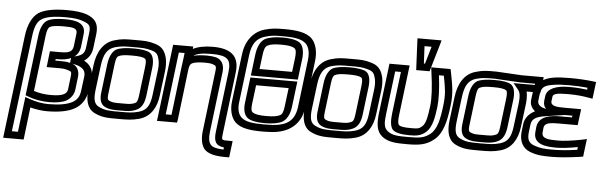

<svg xmlns="http://www.w3.org/2000/svg" viewBox="-67 -897 4161 1328"><g transform="rotate(5 2014.0 -233.5)"><path d="M499 -346C528 -365 550 -395 555 -439L567 -536C576 -610 547 -644 490 -666C457 -678 410 -684 352 -684C262 -684 193 -671 153 -644C112 -615 85 -556 76 -481L-9 209L-12 234H13H105H130L133 209L157 9C197 19 236 25 272 25C354 25 420 13 464 -12C510 -37 541 -84 547 -138L560 -238C566 -291 537 -326 499 -346ZM430 -528 420 -442C414 -398 390 -390 324 -390H283H258L255 -365L248 -304L245 -279H270H315C358 -279 368 -279 396 -270C417 -264 420 -259 417 -231L406 -139C403 -121 398 -114 382 -104C364 -94 336 -89 291 -89C247 -89 208 -95 172 -107L219 -494C224 -534 231 -549 242 -557C255 -565 285 -570 338 -570C404 -570 435 -565 430 -528ZM404 -322C377 -329 359 -329 321 -329H301L302 -340H318C351 -340 382 -344 408 -356L407 -344L406 -342L404 -322ZM480 -528C490 -608 414 -620 345 -620C287 -620 242 -613 218 -597C192 -581 175 -541 169 -494L119 -89L117 -72L133 -66C178 -48 231 -39 285 -39C335 -39 377 -47 403 -62C431 -78 452 -108 456 -139L467 -231C472 -276 451 -308 416 -319C415 -319 414 -319 414 -319L424 -317C478 -308 516 -287 510 -238L497 -138C492 -96 477 -73 444 -54C408 -35 356 -25 279 -25C236 -25 194 -33 147 -49L116 -60L112 -25L86 184H44L126 -481C134 -548 150 -584 178 -603C208 -624 261 -634 346 -634C401 -634 440 -629 468 -618C514 -601 524 -590 517 -536L505 -439C500 -393 478 -380 430 -369C451 -384 466 -408 470 -442L480 -528Z M1063 -321C1067 -355 1066 -386 1061 -410C1050 -457 1030 -489 980 -504C930 -520 902 -519 839 -519C776 -519 748 -520 695 -504C618 -482 578 -410 567 -321L546 -153C537 -78 550 -17 603 9C655 35 695 35 771 35C832 35 864 35 915 21C991 0 1032 -66 1042 -153L1063 -321ZM1013 -321 992 -153C983 -77 961 -42 907 -27C863 -15 839 -15 777 -15C701 -15 673 -15 630 -36C595 -53 588 -86 596 -153L617 -321C627 -400 649 -441 704 -457C749 -469 770 -469 833 -469C896 -469 917 -469 959 -457C995 -446 1003 -433 1012 -394C1016 -374 1017 -351 1013 -321ZM899 -140C894 -103 890 -91 874 -84C847 -73 833 -74 785 -74C737 -74 722 -73 698 -84C683 -91 682 -103 687 -140L711 -336C716 -377 722 -392 733 -397C748 -406 776 -410 826 -410C875 -410 903 -406 916 -397C925 -392 928 -377 923 -336L899 -140ZM949 -140 973 -336C979 -385 971 -425 946 -441C926 -454 885 -460 832 -460C779 -460 737 -454 713 -441C685 -425 667 -385 661 -336L637 -140C631 -97 636 -56 672 -39C706 -23 732 -24 778 -24C825 -24 851 -23 888 -39C929 -56 943 -97 949 -140Z M1500 64 1551 -355C1566 -474 1500 -519 1378 -519C1323 -519 1275 -510 1241 -492L1243 -509H1218H1128H1103L1100 -484L1041 0L1037 25H1062H1152H1177L1181 0L1223 -350C1227 -376 1232 -385 1244 -392C1259 -400 1288 -405 1338 -405C1359 -405 1375 -403 1387 -399C1411 -392 1415 -385 1410 -350L1359 69C1353 121 1361 165 1383 192C1406 219 1456 233 1523 233H1532H1557L1560 208L1568 144L1571 119H1546C1491 119 1493 121 1500 64ZM1173 -350 1167 -300 1134 -25H1094L1147 -459H1187L1183 -425L1173 -350ZM1450 64C1442 130 1456 161 1515 168L1513 183C1463 181 1436 173 1423 157C1408 139 1404 113 1409 69L1460 -350C1466 -398 1449 -435 1407 -448C1390 -452 1368 -455 1344 -455C1306 -455 1273 -452 1249 -445C1269 -461 1307 -469 1372 -469C1480 -469 1512 -447 1501 -355L1450 64Z M2091 -484C2099 -546 2084 -604 2054 -635C2013 -677 1938 -684 1860 -684C1803 -684 1772 -682 1723 -668C1645 -645 1594 -577 1583 -483L1543 -156C1535 -96 1550 -42 1579 -13C1620 29 1696 35 1772 35C1799 35 1824 34 1844 32C1950 23 2036 -35 2051 -156L2091 -484ZM2041 -484 2001 -156C1989 -61 1937 -25 1845 -17C1827 -16 1805 -15 1778 -15C1705 -15 1647 -20 1617 -50C1596 -71 1586 -106 1593 -156L1633 -483C1643 -563 1673 -603 1732 -620C1775 -633 1798 -634 1854 -634C1929 -634 1985 -628 2016 -597C2038 -575 2047 -537 2041 -484ZM1909 -151C1904 -112 1897 -97 1883 -89C1865 -79 1835 -74 1788 -74C1740 -74 1711 -79 1695 -89C1682 -97 1678 -112 1683 -151L1699 -280H1925L1909 -151ZM1959 -151 1978 -305 1981 -330H1956H1680H1655L1652 -305L1633 -151C1627 -103 1638 -63 1665 -46C1688 -31 1729 -24 1781 -24C1834 -24 1877 -31 1903 -46C1933 -63 1953 -103 1959 -151ZM1725 -490C1730 -533 1738 -551 1752 -559C1770 -570 1799 -575 1848 -575C1896 -575 1924 -570 1940 -559C1952 -551 1956 -533 1951 -490L1939 -394H1713L1725 -490ZM1675 -490 1660 -369 1657 -344H1682H1958H1983L1986 -369L2001 -490C2007 -542 1997 -584 1971 -602C1948 -617 1907 -625 1854 -625C1801 -625 1757 -617 1730 -602C1700 -584 1681 -541 1675 -490Z M2565 -321C2569 -355 2568 -386 2563 -410C2552 -457 2532 -489 2482 -504C2432 -520 2404 -519 2341 -519C2278 -519 2250 -520 2197 -504C2120 -482 2080 -410 2069 -321L2048 -153C2039 -78 2052 -17 2105 9C2157 35 2197 35 2273 35C2334 35 2366 35 2417 21C2493 0 2534 -66 2544 -153L2565 -321ZM2515 -321 2494 -153C2485 -77 2463 -42 2409 -27C2365 -15 2341 -15 2279 -15C2203 -15 2175 -15 2132 -36C2097 -53 2090 -86 2098 -153L2119 -321C2129 -400 2151 -441 2206 -457C2251 -469 2272 -469 2335 -469C2398 -469 2419 -469 2461 -457C2497 -446 2505 -433 2514 -394C2518 -374 2519 -351 2515 -321ZM2401 -140C2396 -103 2392 -91 2376 -84C2349 -73 2335 -74 2287 -74C2239 -74 2224 -73 2200 -84C2185 -91 2184 -103 2189 -140L2213 -336C2218 -377 2224 -392 2235 -397C2250 -406 2278 -410 2328 -410C2377 -410 2405 -406 2418 -397C2427 -392 2430 -377 2425 -336L2401 -140ZM2451 -140 2475 -336C2481 -385 2473 -425 2448 -441C2428 -454 2387 -460 2334 -460C2281 -460 2239 -454 2215 -441C2187 -425 2169 -385 2163 -336L2139 -140C2133 -97 2138 -56 2174 -39C2208 -23 2234 -24 2280 -24C2327 -24 2353 -23 2390 -39C2431 -56 2445 -97 2451 -140Z M2776 35C2856 35 2907 28 2959 -14C3020 -62 3039 -152 3051 -252C3057 -293 3057 -332 3054 -364C3051 -397 3044 -439 3033 -492L3029 -509H3011H2927H2895L2899 -478C2914 -372 2918 -294 2911 -239C2902 -171 2895 -121 2869 -98C2848 -79 2839 -78 2792 -78C2741 -78 2716 -83 2708 -92C2700 -100 2697 -121 2703 -165L2742 -484L2745 -509H2720H2630H2605L2602 -484L2563 -166C2554 -93 2557 -35 2601 -1C2645 33 2699 35 2776 35ZM2782 -15C2706 -15 2668 -16 2635 -42C2606 -64 2604 -97 2613 -166L2649 -459H2689L2653 -165C2647 -115 2651 -74 2669 -55C2687 -37 2729 -28 2786 -28C2836 -28 2865 -32 2900 -62C2942 -100 2952 -170 2961 -239C2967 -292 2965 -366 2953 -459H2987C2996 -416 3001 -381 3004 -354C3007 -324 3006 -291 3001 -252C2989 -155 2975 -87 2930 -51C2890 -20 2859 -15 2782 -15ZM2892 -502 2942 -672 2950 -701H2921H2813H2783L2784 -672L2792 -502L2793 -481H2815H2865H2886L2892 -502ZM2850 -531H2842L2836 -651H2885L2850 -531Z M3346 -519C3283 -519 3255 -520 3202 -504C3125 -482 3085 -410 3074 -321L3053 -153C3044 -78 3057 -17 3110 9C3162 35 3202 35 3278 35C3339 35 3371 35 3422 21C3498 0 3539 -66 3549 -153L3570 -319C3573 -349 3572 -377 3567 -400H3638H3663L3666 -425L3673 -484L3676 -509H3651H3524C3508 -509 3365 -519 3346 -519ZM3340 -469C3357 -469 3500 -459 3518 -459H3620L3619 -450H3530H3472L3506 -408C3521 -390 3525 -364 3520 -319L3499 -153C3490 -77 3468 -42 3414 -27C3370 -15 3346 -15 3284 -15C3208 -15 3180 -15 3137 -36C3102 -53 3095 -86 3103 -153L3124 -321C3134 -400 3156 -441 3211 -457C3256 -469 3277 -469 3340 -469ZM3406 -140C3401 -103 3397 -91 3381 -84C3354 -73 3340 -74 3292 -74C3244 -74 3229 -73 3205 -84C3190 -91 3189 -103 3194 -140L3218 -336C3223 -377 3229 -392 3240 -397C3255 -406 3283 -410 3333 -410C3382 -410 3410 -406 3423 -397C3432 -392 3435 -377 3430 -336L3406 -140ZM3456 -140 3480 -336C3486 -385 3478 -425 3453 -441C3433 -454 3392 -460 3339 -460C3286 -460 3244 -454 3220 -441C3192 -425 3174 -385 3168 -336L3144 -140C3138 -97 3143 -56 3179 -39C3213 -23 3239 -24 3285 -24C3332 -24 3358 -23 3395 -39C3436 -56 3450 -97 3456 -140Z M3702 -131 3705 -162C3710 -196 3752 -199 3809 -199H3914H3939L3942 -224L3950 -286L3953 -311H3928H3840C3782 -311 3740 -314 3744 -350L3748 -380C3750 -398 3772 -407 3846 -407H3862C3909 -407 3953 -403 3997 -395L4025 -390L4029 -420L4037 -485L4040 -507L4018 -510C3968 -516 3915 -519 3861 -519C3813 -519 3773 -517 3744 -512C3676 -501 3618 -467 3608 -385L3603 -346C3599 -312 3614 -287 3637 -269C3595 -248 3568 -215 3563 -174L3557 -124C3548 -55 3576 -5 3627 14C3677 33 3713 35 3779 35C3832 35 3897 29 3974 18L3996 14L3998 -7L4007 -78L4011 -109L3980 -102C3908 -88 3853 -81 3813 -81C3744 -81 3696 -84 3702 -131ZM3712 -292C3675 -298 3649 -315 3653 -346L3658 -385C3664 -440 3688 -453 3746 -462H3747C3772 -467 3808 -469 3855 -469C3900 -469 3943 -467 3984 -463L3983 -449C3945 -454 3907 -457 3869 -457H3853C3767 -457 3704 -431 3698 -380L3694 -350C3691 -323 3698 -305 3712 -292ZM3652 -131C3640 -37 3737 -31 3807 -31C3844 -31 3893 -37 3953 -48L3951 -29C3885 -19 3831 -15 3785 -15C3721 -15 3693 -17 3650 -33C3614 -47 3600 -70 3607 -124L3613 -174C3618 -212 3642 -231 3710 -241L3836 -260V-261H3897L3895 -249H3815C3757 -249 3665 -243 3655 -162L3652 -131Z"/></g></svg>

Font: Gamestation Display Outline
Style: Italic
Weight: 400
Designer: Jonas Hecksher
Foundry: Jonas Hecksher, Playtypeª, e-types AS
Version: Version 1.003